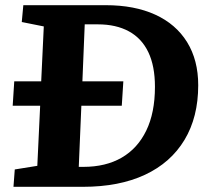

<svg xmlns="http://www.w3.org/2000/svg" viewBox="-20 -721 823 741"><path d="M388 -701Q499 -701 579 -664.5Q659 -628 702 -558.5Q745 -489 745 -392Q745 -269 692 -181Q639 -93 539.5 -46.5Q440 0 300 0H32L37 -67L124 -81L135 -313H29L35 -407H139L149 -619L64 -636L70 -701ZM302 -77Q388 -77 449.5 -112.5Q511 -148 544.5 -217Q578 -286 578 -386Q578 -466 552.5 -519.5Q527 -573 477.5 -600Q428 -627 358 -627H307L298 -407H456L450 -313H294L284 -77Z"/></svg>

Font: Literata
Style: Bold Italic
Weight: 700
Italic angle: -2°
Designer: Latin by Veronika Burian and Jose Scaglione. Greek by Irene Vlachou. Cyrillic by Vera Evstafieva
Foundry: TypeTogether
Version: Version 3.103;gftools[0.9.29]